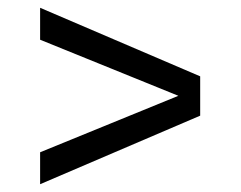

<svg xmlns="http://www.w3.org/2000/svg" viewBox="-20 -484 618 493"><path d="M83 -464 494 -288V-187L83 -11V-93L438 -238L83 -382Z"/></svg>

Font: Grenze Gotisch Medium
Style: Regular
Weight: 500
Designer: Renata Polastri
Foundry: Omnibus-Type
Version: Version 1.001